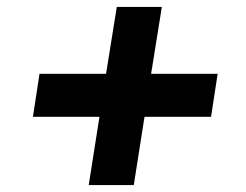

<svg xmlns="http://www.w3.org/2000/svg" viewBox="-20 -562 711 554"><path d="M236 -28 267 -225H75L94 -349H286L317 -542H447L416 -349H608L589 -225H397L366 -28Z"/></svg>

Font: Nunito Sans 10pt SemiExpanded Black
Style: Italic
Weight: 900
Width: 6
Italic angle: -9°
Designer: Vernon Adams
Foundry: Vernon Adams
Version: Version 3.101;gftools[0.9.27]